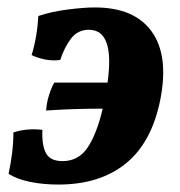

<svg xmlns="http://www.w3.org/2000/svg" viewBox="-20 -487 484 516"><path d="M137 9Q95 9 59.5 1.5Q24 -6 3 -20Q9 -47 12.5 -75.5Q16 -104 16 -131Q52 -143 94 -138Q92 -97 103.5 -75.5Q115 -54 148 -54Q191 -54 215.5 -90.5Q240 -127 256 -195Q223 -195 186 -194Q149 -193 104 -190Q105 -209 111.5 -230.5Q118 -252 126 -265H269Q289 -407 219 -407Q189 -407 171 -383.5Q153 -360 142 -326Q123 -323 102 -327Q81 -331 65 -339Q80 -388 83 -444Q119 -456 162.5 -461.5Q206 -467 235 -467Q341 -467 387.5 -402.5Q434 -338 411 -220Q388 -104 318 -47.5Q248 9 137 9Z"/></svg>

Font: Vollkorn
Style: Bold Italic
Weight: 700
Italic angle: -11°
Designer: Friedrich Althausen
Foundry: Friedrich Althausen
Version: Version 5.000; ttfautohint (v1.8.3)